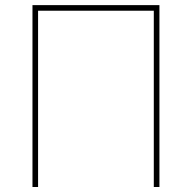

<svg xmlns="http://www.w3.org/2000/svg" viewBox="-20 -748 768 768"><path d="M617.7 -727.5V0H595.2V-705.1H132.3V0H109.9V-727.5Z"/></svg>

Font: Inter 16pt Thin
Style: Regular
Weight: 250
Version: Version 4.001;git-66647c0bb